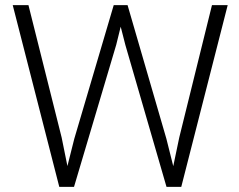

<svg xmlns="http://www.w3.org/2000/svg" viewBox="-20 -731 936 751"><path d="M270.5 -188 424.8 -710.9H479L630.9 -188L657.7 -81.1L681.2 -193.4L809.1 -710.9H870.6L689 0H631.3L470.2 -555.7L452.1 -626.5L434.6 -555.7L269.5 0H211.9L29.8 -710.9H91.3L221.2 -192.9L243.7 -81.5Z"/></svg>

Font: Vazirmatn UI FD ExtraLight
Style: Regular
Weight: 200
Designer: Saber Rastikerdar
Foundry: Saber Rastikerdar
Version: Version 33.003